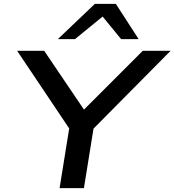

<svg xmlns="http://www.w3.org/2000/svg" viewBox="-20 -966 896 986"><path d="M286 0 344 -360 353 -280 68 -705H207L412 -402H410L713 -705H856L435 -280L469 -360L411 0ZM277 -765 467 -946H575L692 -765H602L507 -881L365 -765Z"/></svg>

Font: Nunito Sans 7pt Expanded SemiBold
Style: Italic
Weight: 600
Width: 7
Italic angle: -9°
Designer: Vernon Adams
Foundry: Vernon Adams
Version: Version 3.101;gftools[0.9.27]